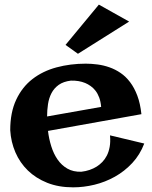

<svg xmlns="http://www.w3.org/2000/svg" viewBox="-20 -783 651 824"><path d="M599.1 -167Q580.6 -118.7 547.6 -83.3Q514.6 -47.9 473.1 -24.7Q431.6 -1.5 385.3 9.8Q338.9 21 293.9 21Q231.4 21 182.6 1.5Q133.8 -18.1 99.6 -51.3Q65.4 -84.5 46.1 -129.2Q26.9 -173.8 23.9 -224.1Q23.9 -300.8 49.6 -355.2Q75.2 -409.7 119.4 -443.8Q163.6 -478 222.7 -493.9Q281.7 -509.8 348.1 -509.8Q372.6 -509.8 398.7 -506.3Q424.8 -502.9 449.7 -494.1Q474.6 -485.4 497.3 -470Q520 -454.6 538.3 -430.4Q556.6 -406.2 569.3 -372.6Q582 -338.9 586.9 -293L186 -221.2Q189.9 -187.5 200 -155.3Q210 -123 227.1 -98.4Q244.1 -73.7 269.3 -59.3Q294.4 -44.9 329.1 -45.9Q366.7 -50.3 395.5 -68.4Q407.7 -76.2 418.9 -87.6Q430.2 -99.1 438.5 -115.2Q446.8 -131.3 450.7 -152.8Q454.6 -174.3 452.1 -202.1ZM414.1 -324.2Q412.1 -347.2 405.8 -364.3Q399.4 -381.3 389.9 -393.6Q380.4 -405.8 368.9 -413.8Q357.4 -421.9 345.7 -426.8Q318.4 -438 284.2 -437Q252 -433.1 231.9 -418.7Q211.9 -404.3 200.9 -383.1Q189.9 -361.8 186 -335.9Q182.1 -310.1 182.1 -283.2ZM534.2 -690.4 314.5 -552.2 261.2 -590.3 404.3 -763.2Z"/></svg>

Font: Peralta
Style: Regular
Weight: 400
Designer: Astigmatic (AOETI)
Foundry: Astigmatic (AOETI)
Version: Version 1.000